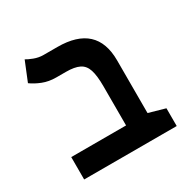

<svg xmlns="http://www.w3.org/2000/svg" viewBox="-141 -745 868 878"><g transform="rotate(-30 293.0 -306.0)"><path d="M548.3 -93.8V0H59.6V-118.2H349.1V-325.2Q349.1 -380.9 339.1 -411.9Q329.1 -442.9 304 -455.3Q278.8 -467.8 233.9 -467.8H182.6Q143.6 -467.8 111.6 -480.5Q79.6 -493.2 57.1 -509.8L98.6 -611.8Q109.9 -604.5 134 -595.2Q158.2 -585.9 183.6 -585.9H256.3Q462.4 -585.9 462.4 -396.5V-118.2Z"/></g></svg>

Font: Cascadia Mono PL SemiBold
Style: Regular
Weight: 600
Monospace: yes
Designer: Aaron Bell
Foundry: Saja Typeworks
Version: Version 2404.023; ttfautohint (v1.8.4)